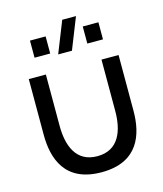

<svg xmlns="http://www.w3.org/2000/svg" viewBox="-118 -876 829 977"><g transform="rotate(-15 296.5 -387.0)"><path d="M60 -246.5C60 -122 102.5 14 296.5 14C490.5 14 533 -122 533 -246.5V-540H443V-269.5C443 -168 410.5 -70.5 296.5 -70.5C182.5 -70.5 150 -168 150 -269.5V-540H60ZM116.5 -637.5H199V-727.5H116.5ZM237 -622.5H309.5L375 -787.5H302.5ZM394.5 -637.5H477V-727.5H394.5Z"/></g></svg>

Font: Eudonet Medium
Style: Regular
Weight: 500
Designer: Mikhail Sharanda
Foundry: Mikhail Sharanda
Version: Version 4.503;Glyphs 3.1.2 (3151)